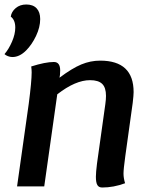

<svg xmlns="http://www.w3.org/2000/svg" viewBox="-63 -830 693 855"><path d="M-43 -589Q-24 -611 -9.5 -644.5Q5 -678 5 -707Q5 -741 -15 -756Q-12 -778 7 -794Q26 -810 54 -810Q84 -810 100 -793Q116 -776 116 -745Q116 -709 97.5 -670Q79 -631 53 -605Q24 -576 -8 -576Q-18 -576 -28 -580Q-38 -584 -43 -589ZM532 -420Q532 -406 528 -372L495 -135Q487 -77 487 -57Q487 -37 494 -14Q443 5 392 5Q377 5 370.5 -6Q364 -17 364 -43Q364 -62 369 -102L406 -366Q409 -387 409 -403Q409 -440 392 -456.5Q375 -473 338 -473Q273 -473 192 -410L134 0H13L65 -368Q78 -468 78 -508Q78 -520 76 -534Q139 -554 177 -554Q205 -554 205 -516Q205 -504 204 -496L202 -484Q258 -526 299 -543Q340 -560 383 -560Q532 -560 532 -420Z"/></svg>

Font: Krub SemiBold
Style: Italic
Weight: 600
Italic angle: -8°
Designer: Ekaluck Peanpanawate
Foundry: Cadson Demak Co.,Ltd.
Version: Version 1.000; ttfautohint (v1.6)